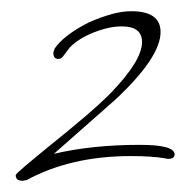

<svg xmlns="http://www.w3.org/2000/svg" viewBox="-20 -622 339 342"><path d="M20 -300Q8 -300 8 -310Q8 -312 24.5 -326Q41 -340 68 -362Q103 -390 130.5 -413.5Q158 -437 177 -456Q233 -514 233 -547Q233 -575 197 -575Q174 -575 146.5 -564Q119 -553 104 -537L94 -524Q90 -517 84 -517Q75 -517 75 -528Q75 -530 77 -534V-535Q93 -559 138 -582Q161 -592 179.5 -597Q198 -602 214 -602Q266 -602 266 -565Q266 -520 186 -445L76 -348Q144 -364 229 -364Q291 -364 291 -347Q291 -339 279 -339Q277 -339 274 -340Q262 -342 247 -343Q232 -344 213 -344Q106 -344 27 -301H25Q23 -300 20 -300Z"/></svg>

Font: Shalimar
Style: Regular
Weight: 400
Designer: Robert E. Leuschke
Foundry: Robert E. Leuschke
Version: Version 1.010; ttfautohint (v1.8.3)